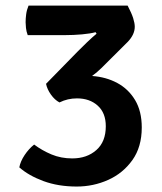

<svg xmlns="http://www.w3.org/2000/svg" viewBox="-20 -653 580 686"><path d="M358 -202Q358 -249.5 329.2 -275.5Q300.5 -301.5 255 -301.5Q221.5 -301.5 192.5 -287Q175.5 -296 162 -315Q148.5 -334 144.5 -353.5L257 -468.5Q269 -481 290.5 -501.5Q312 -522 325 -532.5L321.5 -538Q303.5 -533 273 -530.2Q242.5 -527.5 212.5 -527.5H79Q74 -541 72.8 -553.2Q71.5 -565.5 71.5 -573.5Q71.5 -586.5 73.5 -602Q75.5 -617.5 82 -633H436Q450 -606.5 455.8 -588.2Q461.5 -570 461.5 -557.5Q461.5 -530 437 -504L342.5 -410Q328.5 -396 309 -381.5Q359 -378 399 -356.5Q439 -335 462.8 -295.2Q486.5 -255.5 486.5 -197.5Q486.5 -128 453 -81Q419.5 -34 366.5 -10.2Q313.5 13.5 254 13.5Q188 13.5 135.2 -6Q82.5 -25.5 49 -55Q53 -76.5 68 -99Q83 -121.5 102 -136.5Q130 -115.5 164 -101.2Q198 -87 238 -87Q290.5 -87 324.2 -116.8Q358 -146.5 358 -202Z"/></svg>

Font: Signika Negative SemiBold
Style: Regular
Weight: 600
Designer: Anna Giedryś
Foundry: Anna Giedryś
Version: Version 2.000; ttfautohint (v1.8.3) -l 8 -r 50 -G 200 -x 9 -